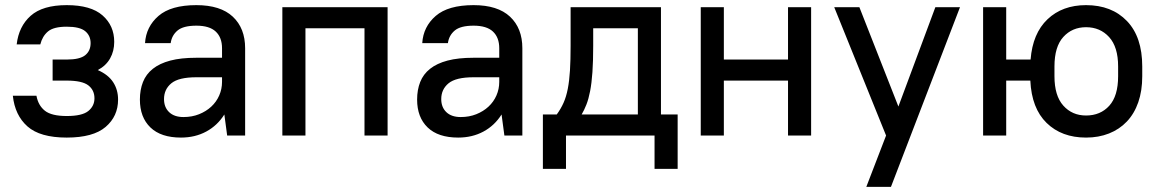

<svg xmlns="http://www.w3.org/2000/svg" viewBox="-20 -528 4515 748"><path d="M240 -508Q334 -508 379.5 -468Q425 -428 425 -365Q425 -329 409 -300.5Q393 -272 361 -255Q402 -237 421 -207.5Q440 -178 440 -140Q440 -75 391.5 -33.5Q343 8 240 8Q136 8 87 -35.5Q38 -79 30 -155H122Q129 -117 155 -96.5Q181 -76 240 -76Q300 -76 324 -95.5Q348 -115 348 -145Q348 -177 324 -195.5Q300 -214 240 -214H185V-296H240Q291 -296 312 -313Q333 -330 333 -360Q333 -389 312 -406.5Q291 -424 240 -424Q189 -424 167 -405.5Q145 -387 137 -355H45Q53 -425 99.5 -466.5Q146 -508 240 -508Z M685 8Q607 8 566 -31.5Q525 -71 525 -140Q525 -178 537 -208.5Q549 -239 575.5 -260Q602 -281 643.5 -292Q685 -303 745 -303H845V-340Q845 -382 820.5 -405Q796 -428 745 -428Q694 -428 671.5 -409Q649 -390 645 -360H545Q549 -424 597.5 -466Q646 -508 745 -508Q839 -508 887 -463Q935 -418 935 -340V0H865L854 -82Q827 -39 783.5 -15.5Q740 8 685 8ZM695 -72Q728 -72 755.5 -83Q783 -94 803 -112.5Q823 -131 834 -156Q845 -181 845 -209V-227H745Q676 -227 647.5 -203.5Q619 -180 619 -142Q619 -110 639 -91Q659 -72 695 -72Z M1400 -418H1170V0H1080V-500H1490V0H1400Z M1765 8Q1687 8 1646 -31.5Q1605 -71 1605 -140Q1605 -178 1617 -208.5Q1629 -239 1655.5 -260Q1682 -281 1723.5 -292Q1765 -303 1825 -303H1925V-340Q1925 -382 1900.5 -405Q1876 -428 1825 -428Q1774 -428 1751.5 -409Q1729 -390 1725 -360H1625Q1629 -424 1677.5 -466Q1726 -508 1825 -508Q1919 -508 1967 -463Q2015 -418 2015 -340V0H1945L1934 -82Q1907 -39 1863.5 -15.5Q1820 8 1765 8ZM1775 -72Q1808 -72 1835.5 -83Q1863 -94 1883 -112.5Q1903 -131 1914 -156Q1925 -181 1925 -209V-227H1825Q1756 -227 1727.5 -203.5Q1699 -180 1699 -142Q1699 -110 1719 -91Q1739 -72 1775 -72Z M2530 0H2185V130H2095V-82H2149Q2165 -104 2175.5 -127.5Q2186 -151 2192 -182Q2198 -213 2200.5 -253.5Q2203 -294 2203 -350V-500H2555V-82H2620V130H2530ZM2291 -350Q2291 -290 2288 -247Q2285 -204 2279 -173Q2273 -142 2264.5 -120.5Q2256 -99 2246 -82H2465V-418H2291Z M3050 -214H2800V0H2710V-500H2800V-296H3050V-500H3140V0H3050Z M3432 0 3230 -500H3328L3480 -113L3624 -500H3720L3451 200H3355Z M4211 8Q4116 8 4057.5 -49Q3999 -106 3994 -214H3900V0H3810V-500H3900V-296H3995Q4003 -398 4061 -453Q4119 -508 4211 -508Q4311 -508 4370.5 -446Q4430 -384 4430 -269V-231Q4430 -174 4414.5 -129.5Q4399 -85 4370 -54.5Q4341 -24 4300.5 -8Q4260 8 4211 8ZM4211 -78Q4267 -78 4301.5 -116Q4336 -154 4336 -231V-269Q4336 -345 4301 -383.5Q4266 -422 4211 -422Q4157 -422 4122.5 -384Q4088 -346 4088 -269V-231Q4088 -155 4122.5 -116.5Q4157 -78 4211 -78Z"/></svg>

Font: Retni Sans Medium
Style: Regular
Weight: 500
Designer: Vitaly Kuzmin
Foundry: ParaType Ltd.
Version: Version 1.00;March 2, 2019;FontCreator 11.5.0.2425 64-bit; t